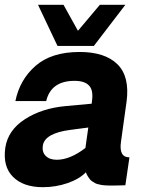

<svg xmlns="http://www.w3.org/2000/svg" viewBox="-22 -770 601 798"><path d="M217 -579 136 -750H242L302 -642L393 -750H499L368 -579ZM156 8Q75 8 32 -35Q-11 -78 0 -156Q11 -229 81.5 -274.5Q152 -320 250 -329L359 -339L360 -348Q367 -394 348.5 -414Q330 -434 288 -434Q190 -434 170 -350H42Q60 -439 126 -496.5Q192 -554 309 -554Q414 -554 466 -503Q518 -452 504 -347Q500 -320 492.5 -265Q485 -210 481 -182Q471 -116 516 -116L499 0Q494 0 480.5 0.5Q467 1 459 1Q458 1 445.5 1Q433 1 430 1Q427 1 416 0.5Q405 0 401 -1Q397 -2 387.5 -4Q378 -6 374 -8.5Q370 -11 362.5 -15.5Q355 -20 351 -25.5Q347 -31 342.5 -38Q338 -45 335 -54Q308 -26 259 -9Q210 8 156 8ZM214 -106Q269 -106 333 -155L345 -240L269 -230Q164 -216 156 -165Q152 -138 168 -122Q184 -106 214 -106Z"/></svg>

Font: Oakes Grotesk Bold
Style: Italic
Weight: 700
Italic angle: -8°
Designer: Samuel Oakes
Foundry: Samuel Oakes
Version: Version 1.000;PS 001.000;hotconv 1.0.88;makeotf.lib2.5.64775